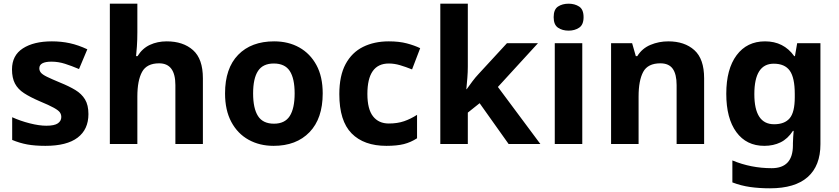

<svg xmlns="http://www.w3.org/2000/svg" viewBox="-20 -780 4542 1040"><path d="M459 -162Q459 -79 400.5 -34.5Q342 10 226 10Q169 10 128 2.5Q87 -5 46 -22V-145Q90 -125 141 -112Q192 -99 231 -99Q275 -99 293.5 -112Q312 -125 312 -146Q312 -160 304.5 -171Q297 -182 272 -196Q247 -210 194 -232Q143 -254 110 -275.5Q77 -297 61 -327.5Q45 -358 45 -404Q45 -480 104 -518Q163 -556 261 -556Q312 -556 358 -546Q404 -536 453 -513L408 -406Q368 -423 332 -434.5Q296 -446 259 -446Q193 -446 193 -410Q193 -397 201.5 -386.5Q210 -376 234.5 -364Q259 -352 307 -332Q354 -313 388 -292.5Q422 -272 440.5 -241.5Q459 -211 459 -162Z M724 -605Q724 -565 721.5 -528Q719 -491 717 -476H725Q751 -518 792 -537Q833 -556 883 -556Q972 -556 1025.5 -508.5Q1079 -461 1079 -356V0H930V-319Q930 -437 842 -437Q775 -437 749.5 -390.5Q724 -344 724 -257V0H575V-760H724Z M1728 -274Q1728 -138 1656.5 -64Q1585 10 1462 10Q1386 10 1326.5 -23Q1267 -56 1233 -119.5Q1199 -183 1199 -274Q1199 -410 1270 -483Q1341 -556 1465 -556Q1542 -556 1601 -523Q1660 -490 1694 -427.5Q1728 -365 1728 -274ZM1351 -274Q1351 -193 1377.5 -151.5Q1404 -110 1464 -110Q1523 -110 1549.5 -151.5Q1576 -193 1576 -274Q1576 -355 1549.5 -395.5Q1523 -436 1463 -436Q1404 -436 1377.5 -395.5Q1351 -355 1351 -274Z M2073 10Q1951 10 1884.5 -57.5Q1818 -125 1818 -270Q1818 -370 1852 -433Q1886 -496 1946.5 -526Q2007 -556 2086 -556Q2142 -556 2183.5 -545Q2225 -534 2256 -519L2212 -404Q2177 -418 2146.5 -427Q2116 -436 2086 -436Q1970 -436 1970 -271Q1970 -189 2000.5 -150Q2031 -111 2086 -111Q2133 -111 2169 -123.5Q2205 -136 2239 -158V-31Q2205 -9 2167.5 0.5Q2130 10 2073 10Z M2514 -420Q2514 -389 2511.5 -358.5Q2509 -328 2506 -297H2508Q2523 -318 2539 -339.5Q2555 -361 2573 -380L2726 -546H2894L2677 -309L2907 0H2735L2578 -221L2514 -170V0H2365V-760H2514Z M3060 -760Q3093 -760 3117 -744.5Q3141 -729 3141 -687Q3141 -646 3117 -630Q3093 -614 3060 -614Q3026 -614 3002.5 -630Q2979 -646 2979 -687Q2979 -729 3002.5 -744.5Q3026 -760 3060 -760ZM3134 -546V0H2985V-546Z M3600 -556Q3688 -556 3741 -508.5Q3794 -461 3794 -356V0H3645V-319Q3645 -378 3624 -407.5Q3603 -437 3557 -437Q3489 -437 3464 -390.5Q3439 -344 3439 -257V0H3290V-546H3404L3424 -476H3432Q3458 -518 3503.5 -537Q3549 -556 3600 -556Z M4124 -556Q4225 -556 4282 -476H4286L4298 -546H4424V1Q4424 118 4355 179Q4286 240 4151 240Q4093 240 4043.5 233Q3994 226 3947 208V89Q4048 131 4160 131Q4275 131 4275 7V-4Q4275 -21 4276.5 -39Q4278 -57 4279 -71H4275Q4247 -28 4208 -9Q4169 10 4120 10Q4023 10 3968.5 -64.5Q3914 -139 3914 -272Q3914 -406 3970 -481Q4026 -556 4124 -556ZM4171 -435Q4066 -435 4066 -270Q4066 -107 4173 -107Q4230 -107 4257.5 -139.5Q4285 -172 4285 -253V-271Q4285 -359 4258 -397Q4231 -435 4171 -435Z"/></svg>

Font: Noto Sans Myanmar
Style: Bold
Weight: 700
Designer: Monotype Design Team
Foundry: Monotype Imaging Inc.
Version: Version 2.107; ttfautohint (v1.8.4.7-5d5b)